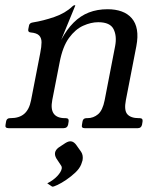

<svg xmlns="http://www.w3.org/2000/svg" viewBox="-47 -486 610 728"><path d="M-14.5 0Q-29 0 -26 -13L-24 -25Q-22 -38 -9 -38H-7Q26 -38 45 -54.5Q64 -71 70.8 -106L105.5 -284.5Q110.5 -309.2 110.5 -325.6Q110.5 -342 101.4 -351.5Q92.2 -361 69 -363Q58.2 -364 60.2 -375L63.2 -390Q65.2 -399.2 78 -401Q117 -407.2 158.9 -421.6Q200.8 -436 227.5 -461.8Q232.5 -466.2 235.5 -466.2H236.5Q238.5 -466.2 238.5 -465L185 -334.8Q206 -374.2 232 -400.2Q258 -426.2 289.9 -438.6Q321.8 -451 361 -451Q391 -451 414.2 -442.6Q437.5 -434.2 452.6 -416.8Q467.8 -399.2 472.2 -373.1Q476.8 -347 470 -311L430.2 -106Q422.8 -67.5 435.9 -52.8Q449 -38 479.2 -38H482.5Q495.5 -38 493.5 -25L491.5 -13Q488.5 0 475.5 0H273.8Q260.8 0 263.8 -13L265.8 -25Q267.8 -38 280.8 -38H284.5Q307.2 -38 324.8 -52.8Q342.2 -67.5 349.8 -106L389.5 -311Q396.8 -349.2 383.6 -375.5Q370.5 -401.8 325.5 -401.8Q298.2 -401.8 268.5 -388.5Q238.8 -375.2 214.6 -342.2Q190.5 -309.2 179.2 -250L151.2 -106.8Q144.5 -71.8 156.9 -54.9Q169.2 -38 199.5 -38H202.2Q215.2 -38 213.2 -25L211.2 -13Q208.2 0 193.8 0ZM260.8 90Q269.2 103 266 121.8Q265 126 263.5 129.6Q262 133.2 260.8 137.5Q254.5 153.2 238.8 168.1Q223 183 204.5 195.6Q186 208.2 171.2 215.1Q156.5 222 152 221.8Q149.2 221 146 218.4Q142.8 215.8 132.2 209.2Q155.2 197.5 170 181.8Q184.8 166 187 153.5Q188.2 146.2 184 140.8L167 115.2Q159.8 102.8 161.8 92.5Q163.8 82 175.5 73.2L200.8 56.5Q214.2 48 224 50.2Q234.2 52.2 243 64.8Z"/></svg>

Font: Young Serif Light
Style: Italic
Weight: 300
Italic angle: -10.979°
Designer: Bastien Sozeau
Foundry: NBR — Bastien Sozeau
Version: Version 5.001